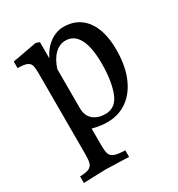

<svg xmlns="http://www.w3.org/2000/svg" viewBox="-161 -577 820 883"><g transform="rotate(-30 249.0 -135.5)"><path d="M184 0V86Q184 119 189 134Q194 149 211.5 156Q229 163 268 164V199L217 197Q159 195 145 195Q131 195 77 197L28 199V164Q61 163 76 156Q91 149 95.5 133.5Q100 118 100 86V-345Q100 -372 95.5 -385.5Q91 -399 75.5 -405Q60 -411 28 -411V-446L158 -470L177 -463V-377Q198 -421 232.5 -445.5Q267 -470 305 -470Q380 -470 422 -414.5Q464 -359 464 -257Q464 -175 439 -114.5Q414 -54 368.5 -21.5Q323 11 263 11Q225 11 184 0ZM184 -316V-109Q184 -68 209 -47Q234 -26 273 -26Q329 -26 351.5 -85.5Q374 -145 374 -236Q374 -324 350 -367.5Q326 -411 282 -411Q250 -411 224.5 -386.5Q199 -362 184 -316Z"/></g></svg>

Font: Gupter Medium
Style: Regular
Weight: 500
Designer: Octavio Pardo
Version: Version 1.000